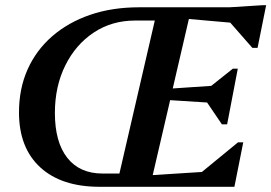

<svg xmlns="http://www.w3.org/2000/svg" viewBox="-20 -718 1043 738"><path d="M363 0Q216 0 134.5 -75Q53 -150 53 -286Q53 -377 86 -451Q119 -525 180.5 -578.5Q242 -632 326.5 -661Q411 -690 515 -690H862L989 -698H1003L970 -534H950L865 -631L706 -645L644 -378L792 -388L875 -454H894L853 -240H833L776 -324L634 -333L567 -45L756 -57L895 -171H915L881 0ZM374 -51H439L575 -639H499Q410 -639 340.5 -593Q271 -547 231 -466.5Q191 -386 191 -284Q191 -172 238.5 -111.5Q286 -51 374 -51Z"/></svg>

Font: Platypi Medium
Style: Italic
Weight: 500
Italic angle: -13°
Designer: David Sargent
Foundry: Bolt Cutter Type
Version: Version 1.200; ttfautohint (v1.8.4.7-5d5b)